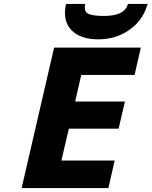

<svg xmlns="http://www.w3.org/2000/svg" viewBox="-20 -956 771 976"><path d="M563 -140 531 0H90L255 -714H696L664 -575H393L362 -440H615L583 -302H330L292 -140ZM413 -936 412 -929Q407 -896 429.5 -885.5Q452 -875 508 -875Q609 -875 628 -929L631 -936H731L728 -928Q704 -850 636 -803Q568 -756 480 -756Q389 -756 344 -802Q299 -848 314 -928L316 -936Z"/></svg>

Font: Passageway
Style: BdIt
Weight: 700
Foundry: Ascender Corporation
Version: Version 1.11